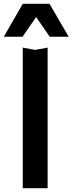

<svg xmlns="http://www.w3.org/2000/svg" viewBox="-50 -819 379 1004"><path d="M69 -799H209L309 -627H210L123 -753H155L68 -627H-30ZM69 -570 134 -558 199 -570V165H69Z"/></svg>

Font: Unbounded
Style: Regular
Weight: 400
Designer: Luke Prowse, Jean-Baptiste Morizot, Fátima Lázaro, Florian Runge
Foundry: NaN
Version: Version 1.701;gftools[0.9.28.dev5+ged2979d]